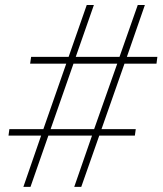

<svg xmlns="http://www.w3.org/2000/svg" viewBox="-20 -730 635 750"><path d="M339.4 -200.2H168.9L99.1 0H71.3L140.6 -200.2H13.2L16.6 -225.6H149.4L238.8 -481.4H97.7L101.6 -507.8H248L318.8 -710.4H346.7L275.9 -507.8H446.8L518.1 -710.4H545.9L475.6 -507.8H594.7L591.3 -481.4H466.3L376.5 -225.6H510.3L506.8 -200.2H367.7L297.4 0H270ZM177.7 -225.6H347.7L438 -481.4H267.1Z"/></svg>

Font: TypoPRO Roboto Mono
Style: Italic
Weight: 250
Designer: Google
Version: Version 2.000986; 2015; ttfautohint (v1.3)